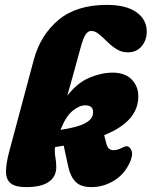

<svg xmlns="http://www.w3.org/2000/svg" viewBox="-20 -755 620 785"><path d="M507.5 -84Q485 -39 443 -14.5Q401 10 354 10Q310 10 288.8 -12Q267.5 -34 259 -74L240.5 -159.5Q223.5 -156.5 205 -153.5Q204 -147.5 204 -140.5Q204 -123.5 207 -107.8Q210 -92 210 -71.5Q210 -33 179.5 -11.5Q149 10 87 10Q42 10 23 -6.2Q4 -22.5 4.5 -55.2Q5 -88 18 -136.5L118.5 -512Q146 -612.5 219.5 -673.8Q293 -735 417 -735Q495.5 -735 537.8 -705Q580 -675 580 -626Q580 -591 559.2 -566Q538.5 -541 502.5 -541Q477 -541 456.2 -554.2Q435.5 -567.5 418 -584.8Q400.5 -602 384.8 -615.2Q369 -628.5 353 -628.5Q340.5 -628.5 330.8 -615.2Q321 -602 309.5 -560Q298 -517 283.8 -466Q269.5 -415 255 -363.5Q296 -416.5 345.2 -437.2Q394.5 -458 440.5 -458Q491 -458 518.2 -430.2Q545.5 -402.5 545.5 -361Q545.5 -258 406 -202.5L415 -167Q421.5 -141 444 -141Q452 -141 460 -143.2Q468 -145.5 474 -148.5Q491 -157 496.5 -157Q511.5 -157 518.2 -138Q525 -119 507.5 -84ZM230 -230.5Q228.5 -227 227.5 -224Q296 -234.5 325.8 -250Q355.5 -265.5 359.5 -286Q366.5 -323.5 329.5 -324.5Q306 -325 278.2 -303Q250.5 -281 230 -230.5Z"/></svg>

Font: Fraunces 144pt SuperSoft Black
Style: Italic
Weight: 900
Italic angle: -16°
Version: Version 1.000;[b76b70a41]